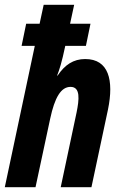

<svg xmlns="http://www.w3.org/2000/svg" viewBox="-28 -780 507 800"><path d="M-8 0H120L181 -285C200 -374 226 -418 266 -418C308 -418 302 -365 291 -311L225 0H353L422 -324C447 -446 425 -534 327 -534C278 -534 242 -510 212 -465H210C220 -491 229 -518 244 -589H330L349 -681H264L281 -760H154L137 -681H81L62 -589H117Z"/></svg>

Font: Noto Sans ExtraCondensed
Style: Bold Italic
Weight: 700
Width: 2
Italic angle: -12°
Designer: Monotype Design Team
Foundry: Monotype Imaging Inc.
Version: Version 2.013